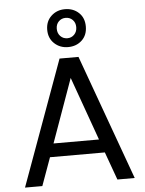

<svg xmlns="http://www.w3.org/2000/svg" viewBox="-62 -1011 799 1060"><g transform="rotate(-5 337.0 -481.0)"><path d="M545 0 489 -155H185L129 0H33L285 -693H390L641 0ZM299.5 -817Q315 -801 338 -801Q361 -801 376.5 -817Q392 -833 392 -858Q392 -883 376.5 -898.5Q361 -914 338 -914Q315 -914 299.5 -898.5Q284 -883 284 -858Q284 -833 299.5 -817ZM338 -962Q384 -962 414.5 -933.5Q445 -905 445 -857Q445 -809 414.5 -780.5Q384 -752 338 -752Q293 -752 262 -781Q231 -810 231 -857Q231 -904 262 -933Q293 -962 338 -962ZM463 -229 337 -581 211 -229Z"/></g></svg>

Font: SVN-Poppins
Style: Regular
Weight: 400
Designer: Ninad Kale (Devanagari), Jonny Pinhorn (Latin)
Foundry: Indian Type Foundry
Version: Version 3.002 2017